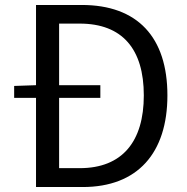

<svg xmlns="http://www.w3.org/2000/svg" viewBox="-20 -753 752 773"><path d="M125 0H313C534 0 654 -137 654 -369C654 -603 534 -733 309 -733H125V-410L37 -407V-359H125ZM218 -76V-359H384V-410H218V-658H301C473 -658 559 -555 559 -369C559 -184 473 -76 301 -76Z"/></svg>

Font: Noto Sans Mono CJK SC
Style: Regular
Weight: 400
Designer: Ryoko NISHIZUKA 西塚涼子 (kana, bopomofo & ideographs); Paul D. Hunt (Latin, Greek & Cyrillic); Sandoll Communications 산돌커뮤니
Foundry: Adobe
Version: Version 2.004;hotconv 1.0.118;makeotfexe 2.5.65603